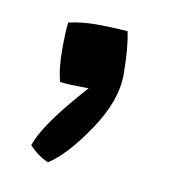

<svg xmlns="http://www.w3.org/2000/svg" viewBox="-42 -144 294 317"><g transform="rotate(10 105.0 15.0)"><path d="M149 -102Q155 -74 155 -30Q155 14 120.5 65Q86 116 57 134Q40 127 25 111Q36 78 88 18Q100 4 102 2Q67 2 54 0Q48 -20 48 -52.5Q48 -85 50 -99Q72 -104 96.5 -104Q121 -104 149 -102Z"/></g></svg>

Font: Inika
Style: Regular
Weight: 400
Designer: Constanza Artigas Preller
Foundry: Constanza Artigas Preller
Version: Version 1.001